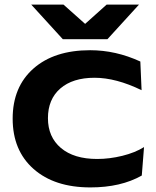

<svg xmlns="http://www.w3.org/2000/svg" viewBox="-20 -796 678 837"><path d="M373 -577.1Q484.9 -577.1 591.8 -527.8L597.2 -402.8Q485.8 -457 392.1 -457Q296.9 -457 242.9 -410.2Q189 -363.3 189 -280.8Q189 -198.7 245.6 -150.9Q302.2 -103 403.8 -103Q457.5 -103 513.2 -116.7Q568.8 -130.4 607.9 -154.8L598.1 -30.8Q506.8 21 374 21Q217.3 21 126.2 -59.6Q35.2 -140.1 35.2 -278.8Q35.2 -417 125.7 -497.1Q216.3 -577.1 373 -577.1ZM448.2 -625H253.9L116.2 -775.9H256.8L351.1 -691.9L444.8 -775.9H585.9Z"/></svg>

Font: Mattone
Style: Regular
Weight: 400
Width: 6
Designer: Nunzio Mazzaferro
Foundry: Collletttivo
Version: Version 2.000;Glyphs 3.2 (3217)